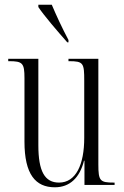

<svg xmlns="http://www.w3.org/2000/svg" viewBox="-20 -786 526 816"><path d="M266 -606H271V-616C242 -671 219 -721 200 -766H143V-756C166 -721 226 -651 266 -606ZM213 10C277 10 319 -31 337 -103H339V0H467V-10H464C405 -10 398 -17 398 -87V-536H271V-526H273C335 -526 338 -518 338 -442V-200C338 -87 303 -10 231 -10C170 -10 143 -58 143 -169V-536H15V-526H18C76 -526 84 -518 84 -454V-184C84 -45 131 10 213 10Z"/></svg>

Font: Noto Serif Display ExtraCondensed Light
Style: Regular
Weight: 300
Width: 2
Designer: Monotype Design Team
Foundry: Monotype Imaging Inc.
Version: Version 2.009